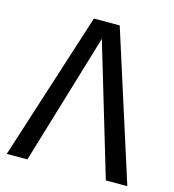

<svg xmlns="http://www.w3.org/2000/svg" viewBox="-104 -776 781 863"><g transform="rotate(15 286.5 -344.5)"><path d="M227 -689H347L567 0H467L285 -610L102 0H6Z"/></g></svg>

Font: Fira Sans Variable
Style: Regular
Weight: 400
Designer: Carrois Corporate & Edenspiekermann AG
Foundry: Carrois Corporate GbR & Edenspiekermann AG
Version: Version 4.202